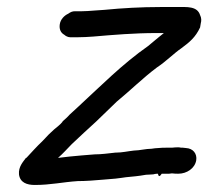

<svg xmlns="http://www.w3.org/2000/svg" viewBox="-20 -503 602 546"><path d="M34 -7C37 16 56 23 79 23C124 23 157 15 201 12C224 12 250 10 272 8L308 5C319 4 330 2 338 1C358 -1 373 -2 395 -6C402 -6 408 -7 413 -7H415C419 -8 423 -9 427 -9H429C431 0 434 0 440 -9H461L469 -10C476 -9 481 -9 487 -9C511 -9 534 -24 538 -47C541 -66 529 -81 509 -82C508 -82 502 -83 500 -83C496 -83 493 -83 489 -84H487C482 -84 476 -84 469 -83H453C446 -83 439 -83 430 -82C425 -82 417 -81 411 -80C395 -80 376 -75 363 -75H362C343 -73 328 -69 309 -69H308C289 -67 269 -64 249 -64L212 -61C189 -59 168 -57 145 -54C160 -67 171 -80 184 -93C206 -114 230 -136 253 -157C271 -174 293 -196 312 -214C351 -246 386 -281 426 -311C452 -328 474 -351 496 -366C519 -383 536 -397 549 -425L551 -437C553 -444 553 -452 549 -460C541 -486 511 -483 485 -483H435C382 -483 328 -480 277 -475L248 -473C234 -472 224 -471 212 -471H193C186 -471 181 -469 174 -464C163 -459 152 -448 150 -434C148 -421 152 -410 163 -404C166 -401 173 -397 180 -397H199C217 -397 229 -398 245 -399C303 -404 363 -409 423 -409H446C439 -403 428 -395 419 -387L401 -372C328 -321 266 -258 203 -200L178 -177C171 -169 165 -164 158 -158V-157C152 -149 141 -141 134 -135L119 -121C113 -115 108 -109 100 -101C85 -87 69 -69 55 -54H54L53 -53C46 -43 32 -29 34 -7Z"/></svg>

Font: Scribbler
Style: ExBdIta
Weight: 800
Designer: Mew Too
Foundry: Cannot Into Space Fonts
Version: Version 1.001